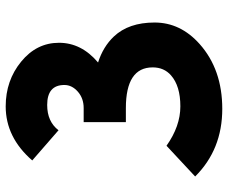

<svg xmlns="http://www.w3.org/2000/svg" viewBox="-83 -704 797 671"><g transform="rotate(-90 315.5 -368.5)"><path d="M270.5 9.8Q128.4 9.8 34.2 -85L141.6 -185.1Q210 -136.7 279.3 -136.7Q350.6 -136.7 387.7 -169.4Q415.5 -193.8 415.5 -233.4Q415.5 -327.1 273.4 -327.1H224.1V-474.6H273.4Q307.6 -474.6 330.8 -495.1Q354 -515.6 354 -542Q354 -602.1 284.2 -602.1Q226.1 -602.1 195.8 -562.5L90.3 -654.3Q170.9 -747.1 279.3 -747.1Q369.6 -747.1 435.5 -693.1Q501.5 -639.2 501.5 -560.8Q501.5 -482.4 432.6 -424.3Q487.8 -406.7 523.4 -369.1Q572.3 -317.4 572.3 -226.8Q572.3 -136.2 497.1 -69.3Q408.2 9.8 270.5 9.8Z"/></g></svg>

Font: New Shape
Style: Bold
Weight: 700
Designer: Wojciech Kalinowski "wmk69" (wmk69@o2.pl)
Foundry: Wojciech Kalinowski "wmk69" (wmk69@o2.pl)
Version: Version 2.1.1; 2021-05-14